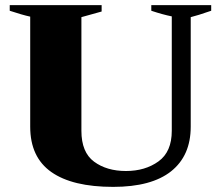

<svg xmlns="http://www.w3.org/2000/svg" viewBox="-20 -720 863 750"><path d="M98 -225V-655Q66 -662 18 -678V-700H377V-675L298 -653V-209Q298 -125 347.5 -88.5Q397 -52 472 -52Q547 -52 599 -89.5Q651 -127 651 -209V-656Q616 -663 571 -678V-700H805V-678Q750 -659 725 -653V-225Q725 -112 648.5 -51Q572 10 422 10Q263 10 180.5 -48Q98 -106 98 -225Z"/></svg>

Font: Trirong Black
Style: Regular
Weight: 900
Designer: Katatrad Team
Foundry: CadsonDemak
Version: Version 1.001